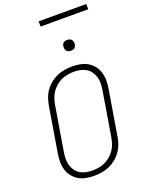

<svg xmlns="http://www.w3.org/2000/svg" viewBox="-199 -1204 997 1306"><g transform="rotate(-20 300.0 -550.5)"><path d="M249 8Q219 8 190 2.5Q161 -3 137 -17.5Q113 -32 95.5 -54Q78 -76 70 -103.5Q62 -131 62 -160.5Q62 -190 67 -220L121 -546Q126 -573 135 -599.5Q144 -626 161 -650Q178 -674 201 -692.5Q224 -711 250.5 -722.5Q277 -734 305 -738.5Q333 -743 360 -743Q390 -743 419 -737.5Q448 -732 472 -717.5Q496 -703 513.5 -681Q531 -659 539 -631.5Q547 -604 547 -574.5Q547 -545 542 -515L488 -189Q484 -162 474.5 -135.5Q465 -109 448 -85Q431 -61 408 -42.5Q385 -24 358.5 -12.5Q332 -1 304 3.5Q276 8 249 8ZM250 -30Q272 -30 295 -34Q318 -38 339.5 -47.5Q361 -57 380 -73Q399 -89 413 -109Q427 -129 434.5 -151Q442 -173 446 -195L500 -521Q504 -545 504.5 -568.5Q505 -592 498.5 -613.5Q492 -635 479.5 -653.5Q467 -672 448 -683.5Q429 -695 406 -700Q383 -705 359 -705Q337 -705 314 -701Q291 -697 269.5 -687.5Q248 -678 229 -662Q210 -646 196 -626Q182 -606 174.5 -584Q167 -562 163 -540L109 -214Q105 -190 104.5 -166.5Q104 -143 110.5 -121.5Q117 -100 129.5 -81.5Q142 -63 161 -51.5Q180 -40 203 -35Q226 -30 250 -30ZM391 -846Q381 -846 372.5 -849Q364 -852 358.5 -859Q353 -866 352 -875.5Q351 -885 352 -895Q353 -901 356 -907Q359 -913 365 -917Q371 -921 377.5 -922.5Q384 -924 390 -924Q400 -924 408.5 -921Q417 -918 422.5 -911Q428 -904 429.5 -894.5Q431 -885 429 -875Q428 -869 425 -863Q422 -857 416.5 -853Q411 -849 404 -847.5Q397 -846 391 -846ZM252 -1071V-1109H597V-1071Z"/></g></svg>

Font: Iosevka XLt Ex Obl
Style: Regular
Weight: 200
Width: 7
Italic angle: -9°
Monospace: yes
Designer: Belleve Invis
Foundry: Belleve Invis
Version: Version 32.5.0; ttfautohint (v1.8.4)